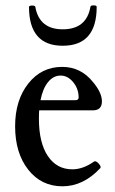

<svg xmlns="http://www.w3.org/2000/svg" viewBox="-20 -669 420 701"><path d="M209 -502Q85.9 -502 85.9 -644Q85.9 -647 91.6 -648.2Q97.2 -649.4 102.8 -648.4Q108.4 -647.5 108.9 -644Q123.5 -562 209 -562Q295.9 -562 310.1 -644Q310.5 -649.4 321.8 -649.4Q333 -649.4 333 -644Q333 -502 209 -502ZM208 11.2Q130.9 11.2 83 -49.6Q35.2 -110.4 35.2 -208Q35.2 -303.2 83.3 -364Q131.3 -424.8 207 -424.8Q275.4 -424.8 319.8 -369.1Q352.1 -330.6 352.1 -298.8Q352.1 -266.1 318.8 -266.1H123Q122.1 -256.3 122.1 -234.9Q122.1 -148.4 154.5 -99.6Q187 -50.8 244.1 -50.8Q283.2 -50.8 323.2 -79.1Q329.6 -83.5 340.1 -72Q350.6 -60.5 346.2 -55.2Q284.2 11.2 208 11.2ZM127.9 -303.2H254.9Q267.1 -303.2 267.1 -313Q267.1 -344.7 247.3 -368.9Q227.5 -393.1 201.2 -393.1Q174.8 -393.1 155.5 -369.4Q136.2 -345.7 127.9 -303.2Z"/></svg>

Font: Junicode SmCond Medium
Style: Regular
Weight: 500
Width: 4
Designer: Peter S. Baker
Version: Version 2.206